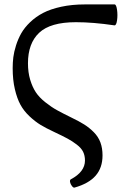

<svg xmlns="http://www.w3.org/2000/svg" viewBox="-20 -683 564 865"><path d="M315.9 162.1Q310.5 163.6 304 155Q297.4 146.5 295.7 137.5Q293.9 128.4 298.8 125Q362.8 91.3 362.8 40Q362.8 18.1 354.5 1Q346.2 -16.1 325.7 -31.7Q305.2 -47.4 283.9 -58.8Q262.7 -70.3 223.1 -88.9Q187.5 -105.5 162.8 -120.4Q138.2 -135.3 112.8 -159.2Q87.4 -183.1 72 -211.4Q56.6 -239.7 46.9 -281.5Q37.1 -323.2 37.1 -376Q37.1 -400.9 40 -425Q43 -449.2 52.2 -478.5Q61.5 -507.8 75.9 -533.2Q90.3 -558.6 115.7 -583Q141.1 -607.4 174.3 -624.8Q207.5 -642.1 255.9 -652.6Q304.2 -663.1 362.8 -663.1H496.1Q503.9 -663.1 507.3 -638.9Q510.7 -614.7 507.3 -591.1Q503.9 -567.4 495.1 -568.8Q399.4 -583 321.8 -583Q207 -583 156.5 -535.4Q106 -487.8 106 -397.9Q106 -356.9 116 -323.7Q126 -290.5 141.4 -267.3Q156.7 -244.1 184.1 -222.4Q211.4 -200.7 236.6 -186.8Q261.7 -172.9 300.8 -153.8Q336.4 -136.7 359.6 -122.1Q382.8 -107.4 402.8 -87.2Q422.9 -66.9 432.4 -41.3Q441.9 -15.6 441.9 17.1Q441.9 72.8 410.9 108.4Q379.9 144 315.9 162.1Z"/></svg>

Font: Junicode SmCond
Style: Regular
Weight: 400
Width: 4
Designer: Peter S. Baker
Version: Version 2.206